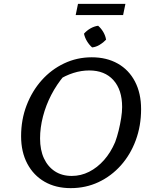

<svg xmlns="http://www.w3.org/2000/svg" viewBox="-20 -963 784 992"><path d="M345 9Q268 9 210.5 -24Q153 -57 121 -117.5Q89 -178 89 -259Q89 -345 117.5 -419Q146 -493 195.5 -548.5Q245 -604 311.5 -635.5Q378 -667 454 -667Q531 -667 588.5 -634.5Q646 -602 677.5 -541.5Q709 -481 709 -399Q709 -313 681.5 -238.5Q654 -164 604.5 -108.5Q555 -53 489 -22Q423 9 345 9ZM351 -54Q398 -54 440.5 -75.5Q483 -97 517.5 -136Q552 -175 575 -229Q585 -256 593 -288.5Q601 -321 606 -353Q611 -385 611 -410Q611 -499 566 -549Q521 -599 441 -599Q400 -599 359 -586Q318 -573 277 -547L312 -573Q273 -527 245 -473Q217 -419 202 -361Q187 -303 187 -248Q187 -188 207 -145Q227 -102 263.5 -78Q300 -54 351 -54ZM371 -885 383 -943H628L616 -885ZM487 -830Q503 -816 514 -797Q525 -778 528 -758Q514 -743 495 -731.5Q476 -720 456 -718Q441 -731 429.5 -750Q418 -769 414 -789Q428 -805 447 -816Q466 -827 487 -830Z"/></svg>

Font: Piazzolla Thin Medium
Style: Italic
Weight: 500
Italic angle: -11.3°
Version: Version 2.005